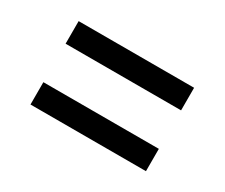

<svg xmlns="http://www.w3.org/2000/svg" viewBox="-67 -571 758 648"><g transform="rotate(30 312.0 -246.5)"><path d="M87 -321V-409H537V-321ZM87 -84V-171H537V-84Z"/></g></svg>

Font: Pitagon Sans Text Medium
Style: Regular
Weight: 500
Designer: Travis Tran
Foundry: Pitagon
Version: Version 1.000; ttfautohint (v1.8.4.7-5d5b);gftools[0.9.26]